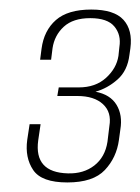

<svg xmlns="http://www.w3.org/2000/svg" viewBox="-20 -618 294 402"><path d="M121 -236Q67 -236 49.5 -262Q32 -288 37 -325L42 -358H65L60 -324Q51 -257 122 -255Q155 -254 177.5 -271.5Q200 -289 205 -321L209 -354Q214 -383 195.5 -400Q177 -417 142 -417H100L103 -435H145Q180 -435 202 -455Q224 -475 228 -501L230 -520Q234 -545 219.5 -562.5Q205 -580 169 -580Q133 -580 113.5 -562Q94 -544 90 -517L87 -493H64L67 -516Q72 -554 97 -576Q122 -598 171 -598Q219 -598 238.5 -576.5Q258 -555 253 -517L251 -503Q247 -470 226 -451.5Q205 -433 180 -426Q211 -420 224 -398.5Q237 -377 232 -347L229 -325Q224 -288 199.5 -262Q175 -236 121 -236Z"/></svg>

Font: Alumni Sans SC Thin
Style: Italic
Weight: 100
Italic angle: -8°
Designer: Robert E. Leuschke
Foundry: Robert E. Leuschke
Version: Version 1.016